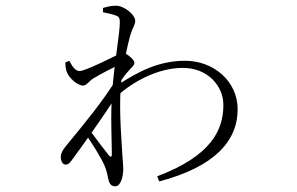

<svg xmlns="http://www.w3.org/2000/svg" viewBox="-20 -591 1040 673"><path d="M531 27 538 45C731 -6 813 -96 813 -208C813 -307 728 -378 629 -378C535 -378 463 -339 394 -294L392 -256C447 -305 533 -353 621 -353C709 -353 763 -289 763 -223C763 -134 719 -44 531 27ZM210 -14C221 -14 226 -22 235 -34C279 -94 348 -191 388 -255L391 -318C338 -232 279 -162 211 -79C199 -64 193 -53 193 -41C193 -26 200 -14 210 -14ZM384 62C404 62 412 26 412 2C412 -13 410 -27 409 -46C407 -90 397 -192 403 -284C409 -361 429 -438 436 -465C445 -496 454 -503 454 -518C454 -539 416 -571 386 -571C369 -571 354 -567 341 -563V-548C358 -545 373 -541 382 -538C395 -534 400 -531 400 -513C400 -472 381 -375 373 -267C367 -187 372 -96 372 -51C372 -40 368 -39 362 -46C349 -62 313 -109 289 -142L276 -126C301 -93 338 -32 347 -9C354 7 356 20 360 38C364 55 371 62 384 62ZM271 -291C284 -291 291 -306 307 -316C335 -333 374 -353 408 -369C404 -356 400 -343 396 -336L393 -291C405 -310 419 -331 432 -344C442 -355 451 -362 451 -371C451 -380 433 -397 420 -403C411 -408 407 -406 398 -402C378 -392 279 -342 259 -342C246 -342 235 -354 223 -378L209 -372C209 -363 210 -353 213 -342C220 -318 252 -291 271 -291Z"/></svg>

Font: Source Han Serif CN VF
Style: Regular
Weight: 250
Designer: Ryoko NISHIZUKA 西塚涼子 (kana & ideographs); Frank Grießhammer (Latin, Greek & Cyrillic); Wenlong ZHANG 张文龙 (bopomofo); San
Foundry: Adobe
Version: Version 2.002;hotconv 1.1.0;makeotfexe 2.6.0